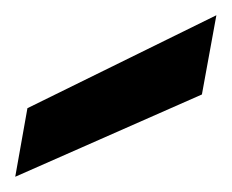

<svg xmlns="http://www.w3.org/2000/svg" viewBox="-88 -771 304 252"><path d="M-68 -539 -52 -629 196 -751 177 -647Z"/></svg>

Font: Rethink Sans
Style: Bold Italic
Weight: 700
Italic angle: -10°
Designer: The Rethink Sans project authors (Hans Thiessen). DM Sans designed by Colophon Foundry.
Foundry: Rethink Communications LLC
Version: Version 1.001